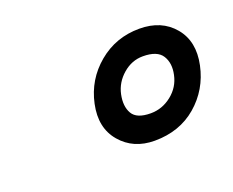

<svg xmlns="http://www.w3.org/2000/svg" viewBox="-52 -799 456 375"><g transform="rotate(-20 176.0 -612.0)"><path d="M216 -504Q172 -504 146 -534.5Q120 -565 130 -612Q140 -659 176.5 -689.5Q213 -720 262 -720Q308 -720 333.5 -689.5Q359 -659 349 -612Q339 -565 303.5 -534.5Q268 -504 216 -504ZM227 -557Q251 -557 270.5 -572.5Q290 -588 295 -612Q300 -635 290 -651Q280 -667 250 -667Q227 -667 208.5 -651Q190 -635 185 -612Q180 -588 189 -572.5Q198 -557 227 -557Z"/></g></svg>

Font: Kanit Light
Style: Italic
Weight: 300
Italic angle: -12°
Designer: Katatrad Team
Foundry: CadsonDemak
Version: Version 2.000; ttfautohint (v1.8.3)